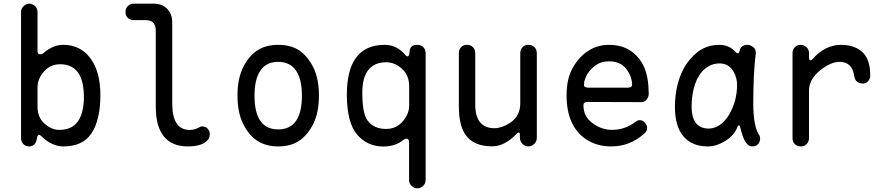

<svg xmlns="http://www.w3.org/2000/svg" viewBox="-20 -785 4840 1049"><path d="M309.5 -75.5Q435 -78.5 438.5 -249.5Q438.5 -346 405.5 -390Q372.5 -434 308.5 -434Q258 -434 223 -397.5Q185 -355 185 -309V-202.5Q185 -143.5 223.5 -109.5Q262 -75.5 302.5 -75.5ZM326 15Q263 15 204 -42.5Q198.5 -48 193.5 -48Q184.5 -48 182 -30.5Q175.5 15 138.5 15Q119.5 15 107.5 2Q95 -10.5 95 -31V-718Q95 -738.5 109.5 -752Q124 -765 140.5 -765Q157 -765 171.5 -752Q185 -738.5 185 -718V-506Q185 -488 200.5 -488Q209.5 -488 219 -496Q270.5 -540 325 -540Q419.5 -540 474 -466.5Q528.5 -393.5 528.5 -264.5Q528 -129 480 -57Q433 15 326 15Z M1007.5 15Q832 15 831 -201V-620Q831 -645.5 817.5 -660.5Q804 -675 777 -675H710.5Q693 -675 679 -686.5Q665.5 -698 665.5 -718Q665.5 -740 679 -752.5Q692 -765 710.5 -765H819Q866 -765 893.5 -736.5Q921 -708.5 921 -661.5V-219Q921 -75 1017 -75Q1043.5 -75 1068.5 -89.5Q1077 -94.5 1084.5 -94.5Q1092 -94.5 1102.5 -90.5Q1112 -87 1119 -76.5Q1126 -66.5 1126 -51.5Q1126 -34.5 1116 -21.5Q1087 14.5 1007.5 15Z M1500 -78Q1629.5 -78 1629.5 -262.5Q1629.5 -352.5 1597 -400Q1564 -447 1500 -447Q1435 -447 1403 -400Q1370.5 -352.5 1370.5 -262.5Q1370.5 -78 1500 -78ZM1500 15Q1431 15 1383.5 -17.5Q1336.5 -49.5 1307 -111Q1277.5 -172.5 1277.5 -263.5Q1277.5 -353 1307 -414.5Q1336.5 -476 1383.5 -508Q1430.5 -540 1500 -540Q1571 -540 1617 -508Q1663 -475.5 1693 -414.5Q1722.5 -353 1722.5 -263.5Q1722.5 -172.5 1693 -111Q1663 -50 1617 -17.5Q1570 15 1500 15Z M2089 -80.5Q2142 -80.5 2177 -118Q2215.5 -160.5 2215.5 -208V-314.5Q2215.5 -373 2176.5 -409Q2137 -445 2088 -445Q1959.5 -442 1959.5 -278.5Q1959.5 -164.5 1988.5 -126Q2023.5 -80.5 2089 -80.5ZM2259.5 244Q2243 244 2229 231Q2215 218.5 2215 197V-8.5Q2215 -27.5 2200 -27.5Q2192.5 -27.5 2181.5 -19Q2139 15.5 2075 15.5Q1986 15.5 1930.5 -50.5Q1875 -116.5 1875 -268Q1875 -540 2082 -540Q2149.5 -540 2196.5 -482.5Q2201 -477 2207 -477Q2216.5 -477 2218 -504.5Q2219.5 -540 2260.5 -540Q2280 -540 2292.5 -527.5Q2305.5 -514.5 2305.5 -494V197Q2305.5 218.5 2291.5 231Q2277 244 2259.5 244Z M2867 15Q2848.5 15 2834.5 1Q2820.5 -13 2820.5 -33V-49Q2820.5 -61 2813.5 -61Q2809.5 -61 2803.5 -55Q2738 14 2670 14.5Q2579 14.5 2534.5 -34.5Q2487 -86 2487 -203V-493Q2487 -515 2499.5 -527.5Q2511.5 -540 2530.5 -540Q2551.5 -540 2564 -527.5Q2576.5 -515 2576.5 -493V-208.5Q2579 -84.5 2682.5 -84.5Q2723 -85.5 2768 -114.5Q2822.5 -152.5 2822.5 -219.5V-493Q2822.5 -515 2835 -527.5Q2847.5 -540 2867 -540Q2887.5 -540 2900 -527.5Q2913 -514.5 2913 -493V-33Q2913 -13 2899 1Q2885 15 2867 15Z M3410 -306Q3433.5 -306 3433.5 -323Q3432.5 -368.5 3401 -409Q3369 -450 3307.5 -450Q3263 -450 3230.5 -425.5Q3197 -400.5 3181.5 -365.5Q3170.5 -343 3170.5 -321Q3170.5 -306 3196 -306ZM3319 15Q3240 15 3180.5 -25Q3075.5 -96.5 3075.5 -264Q3075.5 -355.5 3109.5 -415Q3143 -474 3194 -507.5Q3244.5 -540 3307.5 -540Q3376 -540 3424.5 -508Q3472.5 -476 3498.5 -420Q3511 -392.5 3517.5 -355.8Q3524 -319 3524.5 -273Q3524.5 -255.5 3513 -241Q3502 -227 3482.5 -227L3190 -228Q3167.5 -228 3167.5 -209.5Q3167.5 -148.5 3217.5 -112Q3266.5 -75.5 3323 -75.5Q3397 -75.5 3455 -121.5Q3464.5 -128.5 3474 -128.5Q3493 -128.5 3504.5 -114Q3515.5 -100 3515.5 -85.5Q3515.5 -69.5 3502.5 -57.5Q3424 15 3319 15Z M3852.5 -82.5Q3917.5 -84 3963.5 -158.5Q4007 -233 4007 -321Q4007 -358 3990 -390Q3964 -438.5 3911.5 -438.5Q3867 -438.5 3831.5 -409Q3796 -379 3778 -327Q3759.5 -275.5 3758.5 -205Q3758.5 -82.5 3852.5 -82.5ZM4090.5 15Q4052 15 4031 -64L4022.5 -94.5Q4021 -99.5 4016 -99.5Q4012 -99.5 4009.5 -92.5Q3993 -47 3944 -16Q3895 15 3848 15Q3760 15 3714 -40Q3667.5 -95 3667.5 -200.5Q3667.5 -292 3696 -367.5Q3724 -442.5 3780 -491.5Q3834.5 -540 3910.5 -540Q3966.5 -539.5 4000.5 -499Q4005 -494 4011 -494Q4017.5 -494 4020 -504Q4026 -540 4064 -540Q4081 -540 4098 -525.5Q4109.5 -515.5 4109.5 -496.5Q4102.5 -441 4099 -371.8Q4095.5 -302.5 4095.5 -219Q4096 -91.5 4129 -45Q4133 -39.5 4133 -28.5Q4133 -5.5 4116.5 7.5Q4107 15 4090.5 15Z M4356 15Q4335.5 15 4322.5 2Q4310 -10.5 4310 -30.5V-495Q4310 -514.5 4322.5 -527Q4335.5 -540 4353 -540Q4372.5 -540 4386.5 -527Q4400 -514.5 4400 -495V-470.5Q4400 -455.5 4409.5 -455.5Q4413.5 -455.5 4420 -463Q4488 -540 4576 -540Q4647.5 -540 4691 -501Q4734.5 -461.5 4734.5 -374Q4734.5 -354.5 4723 -341.5Q4711.5 -328.5 4694.5 -328.5Q4676 -328.5 4663.5 -338Q4650.5 -348 4647.5 -367.5Q4637 -447 4567.5 -447Q4517.5 -447 4459 -399Q4400 -350.5 4400 -290V-30.5Q4400 -11 4387 2Q4374 15 4356 15Z"/></svg>

Font: Maple Mono SC NF
Style: Regular
Weight: 400
Designer: subframe7536
Version: Version 4.2; ttfautohint (v1.8.4.7-5d5b-dirty);Nerd Fonts 6.